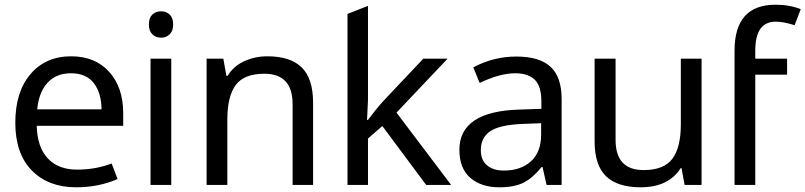

<svg xmlns="http://www.w3.org/2000/svg" viewBox="-20 -785 3419 815"><path d="M282 -546Q384 -546 443.5 -480Q503 -414 503 -304V-251H136Q138 -161 182.5 -113Q227 -65 307 -65Q386 -65 454 -91L479 -25Q399 10 303 10Q185 10 115 -61.5Q45 -133 45 -264Q45 -395 109.5 -470.5Q174 -546 282 -546ZM281 -474Q219 -474 182 -434Q145 -394 138 -321H411Q410 -392 377.5 -433Q345 -474 281 -474Z M664 -737Q686 -737 700.5 -723Q715 -709 715 -681Q715 -654 700.5 -639.5Q686 -625 664 -625Q641 -625 626.5 -639.5Q612 -654 612 -681Q612 -709 626.5 -723Q641 -737 664 -737ZM707 -536V0H619V-536Z M1115 -546Q1213 -546 1261 -498.5Q1309 -451 1309 -349V0H1222V-343Q1222 -472 1102 -472Q1016 -472 980.5 -424Q945 -376 945 -278V0H857V-536H928L941 -463H946Q971 -504 1016.5 -525Q1062 -546 1115 -546Z M1542 -760V-363Q1542 -351 1540 -316.5Q1538 -282 1538 -276H1542Q1577 -323 1606 -355L1777 -536H1880L1663 -307L1895 0H1789L1603 -250L1542 -197V0H1455V-726Z M2172 -545Q2270 -545 2317 -501.5Q2364 -458 2364 -365V0H2300L2283 -76H2279Q2242 -30 2203 -10Q2164 10 2099 10Q2023 10 1976.5 -30Q1930 -70 1930 -149Q1930 -313 2187 -320L2278 -323V-355Q2278 -419 2250 -446.5Q2222 -474 2167 -474Q2102 -474 2016 -433L1989 -499Q2075 -545 2172 -545ZM2277 -262 2198 -259Q2101 -255 2061 -228Q2021 -201 2021 -148Q2021 -105 2047.5 -83Q2074 -61 2119 -61Q2190 -61 2233.5 -100Q2277 -139 2277 -214Z M2958 -536V0H2886L2873 -71H2869Q2818 10 2699 10Q2601 10 2552.5 -37Q2504 -84 2504 -185V-536H2593V-191Q2593 -63 2712 -63Q2798 -63 2834 -111Q2870 -159 2870 -257V-536Z M3321 -468H3186V0H3098V-570Q3098 -765 3272 -765Q3332 -765 3379 -746L3353 -678Q3306 -693 3273 -693Q3186 -693 3186 -571V-536H3321Z"/></svg>

Font: Advent Sans Logo
Style: Regular
Weight: 400
Designer: Types & Symbols
Foundry: Types & Symbols
Version: Version 1.002